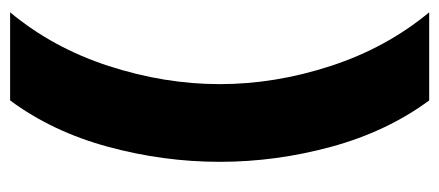

<svg xmlns="http://www.w3.org/2000/svg" viewBox="-268 -472 880 385"><g transform="rotate(-90 172.5 -280.0)"><path d="M163.1 140.1Q100.6 55.2 70.3 -55.9Q40 -167 40 -279.8Q40 -393.1 70.3 -504.4Q100.6 -615.7 163.1 -700.2H339.8Q268.6 -614.7 232.2 -502.7Q195.8 -390.6 195.8 -279.8Q195.8 -168.9 232.2 -57.4Q268.6 54.2 339.8 140.1Z"/></g></svg>

Font: TASA Orbiter Display Black
Style: Regular
Weight: 900
Designer: Weizhong Zhang
Version: Version 1.000;Glyphs 3.1.2 (3151)